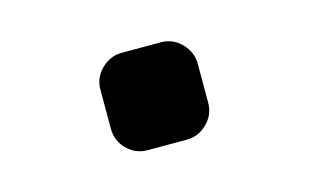

<svg xmlns="http://www.w3.org/2000/svg" viewBox="-40 -471 581 361"><g transform="rotate(-15 250.0 -290.5)"><path d="M288.1 -384.8Q311.5 -384.8 328.1 -367.7Q344.7 -350.6 344.7 -328.1V-252Q344.7 -228.5 327.6 -211.9Q310.5 -195.3 288.1 -195.3H211.9Q188.5 -195.3 171.9 -211.9Q155.3 -228.5 155.3 -252V-328.1Q155.3 -351.6 172.4 -368.2Q189.5 -384.8 211.9 -384.8Z"/></g></svg>

Font: Rounded Mgen+ 2m bold
Style: Bold
Weight: 700
Designer: [Source Han Sans]
Ryoko NISHIZUKA  (kana & ideographs); Paul D. Hunt (Latin, Greek & Cyrillic); Wenlong ZHANG  (bopomofo
Version: Version 1.059.20150602